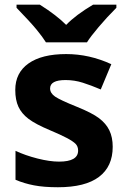

<svg xmlns="http://www.w3.org/2000/svg" viewBox="-20 -786 537 816"><path d="M474.6 -766.1V-752.9Q433.6 -711.9 399.2 -671.1Q364.7 -630.4 349.6 -606H175.3Q161.1 -628.9 134.8 -660.9Q108.4 -692.9 50.3 -752.9V-766.1H149.4Q221.2 -720.7 261.2 -680.2Q302.2 -722.7 375.5 -766.1ZM459 -162.1Q459 -78.1 400.6 -34.2Q342.3 9.8 226.1 9.8Q166.5 9.8 124.5 1.7Q82.5 -6.3 45.9 -22V-145Q87.4 -125.5 139.4 -112.3Q191.4 -99.1 231 -99.1Q312 -99.1 312 -146Q312 -163.6 301.3 -174.6Q290.5 -185.5 264.2 -199.5Q237.8 -213.4 193.8 -231.9Q130.9 -258.3 101.3 -280.8Q71.8 -303.2 58.3 -332.3Q44.9 -361.3 44.9 -403.8Q44.9 -476.6 101.3 -516.4Q157.7 -556.2 261.2 -556.2Q359.9 -556.2 453.1 -513.2L408.2 -405.8Q367.2 -423.3 331.5 -434.6Q295.9 -445.8 258.8 -445.8Q192.9 -445.8 192.9 -410.2Q192.9 -390.1 214.1 -375.5Q235.4 -360.8 307.1 -332Q371.1 -306.2 400.9 -283.7Q430.7 -261.2 444.8 -231.9Q459 -202.6 459 -162.1Z"/></svg>

Font: Zoram GWebM
Style: Bold
Weight: 700
Foundry: Ascender Corporation
Version: Version 1.000